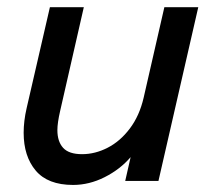

<svg xmlns="http://www.w3.org/2000/svg" viewBox="-20 -508 598 539"><path d="M46.4 -135.3Q46.4 -168 54.7 -204.1L120.1 -487.8H215.3L148.9 -196.8Q141.1 -163.1 141.1 -142.6Q141.1 -110.8 157.2 -93Q173.3 -75.2 210.4 -75.2Q247.1 -75.2 282.2 -93.3Q317.4 -111.3 344.5 -147.2Q371.6 -183.1 383.3 -233.9L441.4 -487.8H536.6L424.8 0H331.5L346.7 -66.9Q317.4 -32.7 273.9 -10.7Q230.5 11.2 185.1 11.2Q114.3 11.2 80.3 -29.1Q46.4 -69.3 46.4 -135.3Z"/></svg>

Font: Acari Sans Medium
Style: Italic
Weight: 500
Italic angle: -13°
Designer: Alfredo Marco Pradil and Stefan Peev
Foundry: Hanken Design Co.
Version: Version 1.045